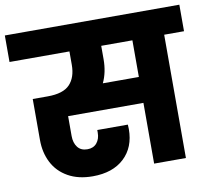

<svg xmlns="http://www.w3.org/2000/svg" viewBox="-99 -832 1025 934"><g transform="rotate(-10 414.0 -365.5)"><path d="M845 -609H747V0H590V-300H218V-202Q218 -168 234.5 -146.5Q251 -125 283 -125Q313 -125 329.5 -145Q346 -165 346 -196V-209H497Q498 -200 498 -187Q498 -97 441.5 -44Q385 9 286 9Q215 9 164.5 -19.5Q114 -48 88.5 -97.5Q63 -147 63 -210V-412H137Q214 -412 246.5 -446.5Q279 -481 279 -543V-609H-17V-740H845ZM590 -609H436V-543Q436 -478 412 -428H590Z"/></g></svg>

Font: Poppins A&M
Style: Bold-A&M
Weight: 700
Designer: Ninad Kale (Devanagari), Jonny Pinhorn (Latin)
Foundry: Indian Type Foundry
Version: 4.004